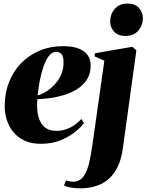

<svg xmlns="http://www.w3.org/2000/svg" viewBox="-20 -770 797 1044"><path d="M436.5 -100.5Q422.5 -81 390.8 -54.5Q359 -28 311.2 -8Q263.5 12 201.5 12Q150.5 12 113.2 -5.5Q76 -23 52.2 -52.2Q28.5 -81.5 17 -118Q5.5 -154.5 5.5 -192.5Q5.5 -263.5 29 -323.2Q52.5 -383 95.2 -426.8Q138 -470.5 195.8 -494.8Q253.5 -519 321.5 -519Q376.5 -519 409.8 -505.2Q443 -491.5 458 -468Q473 -444.5 473 -414.5Q473 -369.5 452.8 -337.8Q432.5 -306 399.5 -285.5Q366.5 -265 327.8 -253.2Q289 -241.5 250.8 -236.5Q212.5 -231.5 183 -230.5Q180 -196 183.5 -164.8Q187 -133.5 198.5 -109.8Q210 -86 231.5 -72.2Q253 -58.5 286 -58.5Q316.5 -58.5 342.2 -68Q368 -77.5 388.2 -92.5Q408.5 -107.5 422.5 -123ZM285 -488Q262.5 -488 245.2 -465Q228 -442 215.8 -405.8Q203.5 -369.5 195.8 -328.5Q188 -287.5 185 -251.5Q200 -255 218.5 -264.8Q237 -274.5 255.8 -290Q274.5 -305.5 290.2 -326.2Q306 -347 315.8 -372.8Q325.5 -398.5 325.5 -429Q325.5 -464.5 314 -476.2Q302.5 -488 285 -488Z M648.5 33Q637.5 114.5 605.2 163Q573 211.5 525.2 232.8Q477.5 254 419.5 254Q391 254 367.5 250.2Q344 246.5 328 238L339 211Q349 214.5 358.8 216.2Q368.5 218 377 218Q399 218 415.2 207.5Q431.5 197 443.8 174.2Q456 151.5 465 114.2Q474 77 481.5 24L547.5 -440L494 -463.5L496.5 -480.5L700 -515.5L721.5 -496ZM661 -574.5Q621.5 -574.5 600.2 -598.2Q579 -622 579 -652.5Q579 -692 603.5 -721.2Q628 -750.5 672 -750.5Q716.5 -750.5 736.8 -725.2Q757 -700 757 -671Q757 -634 732.8 -604.2Q708.5 -574.5 661 -574.5Z"/></svg>

Font: Merriweather 144pt Black
Style: Italic
Weight: 900
Italic angle: -7.8°
Version: Version 2.101